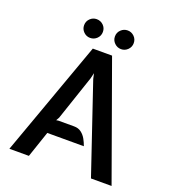

<svg xmlns="http://www.w3.org/2000/svg" viewBox="-158 -1019 1024 1138"><g transform="rotate(20 354.0 -449.5)"><path d="M32 0 293.5 -727H415L676.5 0H546.5L357.5 -558.5L350 -592.5L341.5 -557L246 -274L234.5 -254L248.5 -256H347Q374 -256 392.5 -242Q411 -228 422.8 -206.8Q434.5 -185.5 441.5 -165H211L155 0ZM256 -781Q232.5 -781 215 -798.2Q197.5 -815.5 197.5 -840Q197.5 -865 215 -882Q232.5 -899 256 -899Q281 -899 298.5 -882Q316 -865 316 -840Q316 -815.5 298.5 -798.2Q281 -781 256 -781ZM451.5 -781Q427.5 -781 409.8 -798.2Q392 -815.5 392 -840Q392 -865 409.8 -882Q427.5 -899 451.5 -899Q475.5 -899 493 -882Q510.5 -865 510.5 -840Q510.5 -815.5 493 -798.2Q475.5 -781 451.5 -781Z"/></g></svg>

Font: Expletus Sans SemiBold
Style: Regular
Weight: 600
Version: Version 7.500